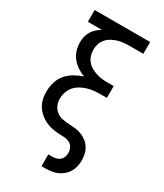

<svg xmlns="http://www.w3.org/2000/svg" viewBox="-231 -824 963 1127"><g transform="rotate(30 250.0 -260.0)"><path d="M250 215V135H276Q290 135 304 131.5Q318 128 328.5 118.5Q339 109 343.5 95.5Q348 82 348 68Q348 52 341.5 37.5Q335 23 322 14Q309 5 293.5 2.5Q278 0 262.5 0Q247 0 231.5 -1.5Q216 -3 200.5 -6Q185 -9 170.5 -14Q156 -19 142 -26.5Q128 -34 116 -44Q104 -54 93.5 -65.5Q83 -77 75.5 -91Q68 -105 63.5 -120Q59 -135 57.5 -150.5Q56 -166 56 -181Q56 -213 65.5 -244Q75 -275 96 -299.5Q117 -324 145 -340Q173 -356 203 -366Q178 -375 155 -390.5Q132 -406 115 -427Q98 -448 90 -474.5Q82 -501 82 -529Q82 -548 86.5 -567Q91 -586 101 -602.5Q111 -619 125.5 -632Q140 -645 157 -655H62V-735H438V-655H344Q324 -655 304 -653Q284 -651 265 -645Q246 -639 228 -629Q210 -619 197 -603.5Q184 -588 178 -569Q172 -550 172 -530Q172 -509 178 -490Q184 -471 197 -455.5Q210 -440 228 -430Q246 -420 265 -414Q284 -408 304 -406Q324 -404 344 -404H382V-324H344Q321 -324 298 -322Q275 -320 253 -313.5Q231 -307 210.5 -295.5Q190 -284 175 -267Q160 -250 152.5 -227.5Q145 -205 145 -182Q145 -160 153.5 -139.5Q162 -119 179 -105Q196 -91 218 -86Q240 -81 261.5 -80Q283 -79 305 -77Q327 -75 347.5 -67.5Q368 -60 386 -47Q404 -34 416 -15.5Q428 3 433 24.5Q438 46 438 68Q438 88 433.5 108.5Q429 129 418.5 147Q408 165 392 178.5Q376 192 357 200.5Q338 209 317 212Q296 215 276 215Z"/></g></svg>

Font: Iosevka SS18 Medium
Style: Regular
Weight: 500
Monospace: yes
Designer: Belleve Invis
Foundry: Belleve Invis
Version: Version 25.1.1; ttfautohint (v1.8.4)